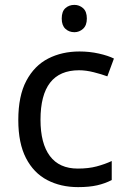

<svg xmlns="http://www.w3.org/2000/svg" viewBox="-20 -757 520 787"><path d="M300 10Q229 10 173.5 -19Q118 -48 86.5 -109Q55 -170 55 -265Q55 -364 88 -426Q121 -488 177.5 -517Q234 -546 306 -546Q347 -546 385 -537.5Q423 -529 447 -517L420 -444Q396 -453 364 -461Q332 -469 304 -469Q146 -469 146 -266Q146 -169 184.5 -117.5Q223 -66 299 -66Q343 -66 376.5 -75Q410 -84 438 -97V-19Q411 -5 378.5 2.5Q346 10 300 10ZM285 -737Q305 -737 320.5 -723.5Q336 -710 336 -681Q336 -653 320.5 -639Q305 -625 285 -625Q263 -625 248 -639Q233 -653 233 -681Q233 -710 248 -723.5Q263 -737 285 -737Z"/></svg>

Font: Noto Sans Phoenician
Style: Regular
Weight: 400
Designer: Monotype Design Team
Foundry: Monotype Imaging Inc.
Version: Version 2.001; ttfautohint (v1.8.4.7-5d5b)